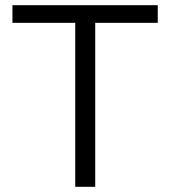

<svg xmlns="http://www.w3.org/2000/svg" viewBox="-20 -720 657 740"><path d="M28 -632V-700H588V-632H347V0H270V-632Z"/></svg>

Font: Rosa Sans Light
Style: Regular
Weight: 300
Designer: Pentagram / MCKL
Foundry: Pentagram / MCKL
Version: Version 1.005;September 16, 2019;FontCreator 11.5.0.2425 64-